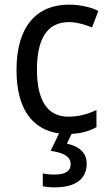

<svg xmlns="http://www.w3.org/2000/svg" viewBox="-20 -566 471 826"><path d="M353 138C353 89 318 63 268 52L288 10C330 8 365 -2 395 -19V-93C360 -76 321 -64 274 -64C184 -64 139 -134 139 -266C139 -401 184 -471 277 -471C308 -471 347 -460 376 -448L403 -519C372 -535 325 -546 276 -546C140 -546 51 -455 51 -265C51 -95 121 -8 234 8L198 83C248 90 284 105 284 140C284 171 260 185 214 185C196 185 177 183 164 180V235C176 238 195 240 216 240C306 240 353 203 353 138Z"/></svg>

Font: Noto Sans Arabic SemCond
Style: Regular
Weight: 400
Width: 4
Designer: Monotype Design Team, Nadine Chahine, Nizar Qandah and Khaled Hosny
Foundry: Monotype Imaging Inc.
Version: Version 2.012